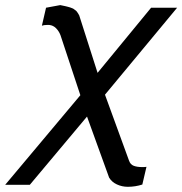

<svg xmlns="http://www.w3.org/2000/svg" viewBox="-51 -531 708 746"><path d="M127.9 -501 183.1 -511.2Q185.1 -510.7 193.6 -509Q202.1 -507.3 203.9 -506.8Q205.6 -506.3 212.6 -504.6Q219.7 -502.9 221.2 -502.2Q222.7 -501.5 228.3 -499.5Q233.9 -497.6 235.6 -495.8Q237.3 -494.1 241.5 -491.5Q245.6 -488.8 247.6 -485.8Q249.5 -482.9 252.2 -479.2Q254.9 -475.6 256.8 -471.2L328.1 -248L536.1 -501H637.2L356.9 -163.1L450.2 92.8Q455.6 108.4 468.8 113.3Q481.9 118.2 502 118.2Q513.2 118.2 518.1 117.2L502 186Q474.6 194.8 445.8 194.8Q422.9 194.8 403.1 185.5Q383.3 176.3 373 159.2L287.1 -78.1L64.9 187H-30.8L261.2 -161.1L184.1 -394Q178.2 -409.7 167 -421.1Q155.8 -432.6 140.1 -434.1H131.8Q119.6 -434.1 111.8 -431.2Z"/></svg>

Font: Perun
Style: Italic
Weight: 400
Italic angle: -12°
Foundry: Stefan Peev, Context Ltd
Version: Version 001.000